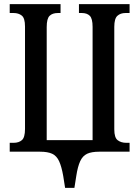

<svg xmlns="http://www.w3.org/2000/svg" viewBox="-20 -734 674 929"><path d="M295 175 286 118Q278 72 266 46Q254 20 232.5 10Q211 0 174 0H27V-43H46Q71 -43 86 -56Q101 -69 101 -110V-606Q101 -646 85.5 -658.5Q70 -671 46 -671H27V-714H273V-671H260Q234 -671 220 -657.5Q206 -644 206 -603V-56H428V-604Q428 -644 414.5 -657.5Q401 -671 376 -671H362V-714H607V-671H587Q563 -671 548 -657.5Q533 -644 533 -604V-108Q533 -68 549.5 -55.5Q566 -43 591 -43H607V0H460Q423 0 401.5 10Q380 20 368 46Q356 72 349 118L340 175Z"/></svg>

Font: Noto Serif ExtraCondensed Medium
Style: Regular
Weight: 500
Width: 2
Designer: Monotype Design Team
Foundry: Monotype Imaging Inc.
Version: Version 2.015